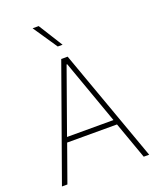

<svg xmlns="http://www.w3.org/2000/svg" viewBox="-168 -1033 924 1131"><g transform="rotate(-20 294.0 -467.5)"><path d="M20.5 0 273.4 -707H313.5L567.4 0H533.2L450.2 -232.4H137.7L54.7 0ZM439.5 -263.7 295.9 -666H292L148.4 -263.7ZM176.8 -934.6H214.8L309.6 -783.2H279.3Z"/></g></svg>

Font: Pretendard GOV Thin
Style: Regular
Weight: 100
Designer: Base glyphs from Inter by Rasmus Andersson; Hangeul glyphs from Noto Sans CJK(Source Han Sans) by Jang Soo-young and Kan
Foundry: Kil Hyung-jin
Version: Version 1.309